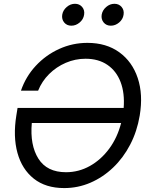

<svg xmlns="http://www.w3.org/2000/svg" viewBox="-20 -961 769 993"><path d="M312 11.7Q216.3 11.7 155 -36.9Q93.8 -85.4 70.3 -170.2Q46.9 -254.9 64.5 -363.8L70.8 -402.8H619.6Q625.5 -479 603.8 -536.4Q582 -593.8 535.6 -625.5Q489.3 -657.2 422.4 -657.2Q369.1 -657.2 320.3 -636.2Q271.5 -615.2 234.1 -578.1Q196.8 -541 177.2 -492.2H88.4Q113.3 -564.9 165 -620.6Q216.8 -676.3 285.9 -707.8Q355 -739.3 432.1 -739.3Q529.8 -739.3 596.9 -690.7Q664.1 -642.1 692.4 -557.1Q720.7 -472.2 702.6 -363.3Q689 -281.7 653.3 -213.1Q617.7 -144.5 564.9 -94.2Q512.2 -43.9 447.8 -16.1Q383.3 11.7 312 11.7ZM606.4 -324.7H144.5Q134.3 -210.9 178.5 -140.6Q222.7 -70.3 321.3 -70.3Q387.2 -70.3 444.8 -102.5Q502.4 -134.8 544.7 -191.9Q586.9 -249 606.4 -324.7ZM349.1 -828.1Q325.7 -828.1 312 -844.7Q298.3 -861.3 301.8 -884.8Q305.7 -908.2 325 -924.8Q344.2 -941.4 367.7 -941.4Q391.1 -941.4 405 -924.8Q418.9 -908.2 415 -884.8Q411.6 -861.3 392.1 -844.7Q372.6 -828.1 349.1 -828.1ZM553.2 -828.1Q529.8 -828.1 516.1 -844.7Q502.4 -861.3 505.9 -884.8Q509.8 -908.2 529.1 -924.8Q548.3 -941.4 571.8 -941.4Q595.2 -941.4 609.1 -924.8Q623 -908.2 619.1 -884.8Q615.7 -861.3 596.2 -844.7Q576.7 -828.1 553.2 -828.1Z"/></svg>

Font: Inter Display
Style: Italic
Weight: 400
Italic angle: -9.39999°
Designer: Rasmus Andersson
Foundry: rsms
Version: Version 4.000;git-a52131595